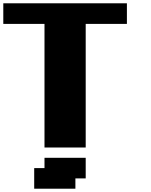

<svg xmlns="http://www.w3.org/2000/svg" viewBox="-20 -895 915 1165"><path d="M187.5 250H437.5V187.5H500V62.5H250V125H187.5ZM250 0H500V-750H750V-875H0V-750H250Z"/></svg>

Font: Faithful 32x
Style: Bold
Weight: 400
Foundry: Faithful Resource Pack
Version: Version 1.0; January 27, 2023